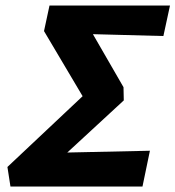

<svg xmlns="http://www.w3.org/2000/svg" viewBox="-20 -678 638 698"><path d="M18 0 7 -71 330 -375 306 -285 140 -565 160 -658H598L574 -547L234 -556L283 -614L429 -361L430 -313L145 -50L109 -121L525 -130L498 0Z"/></svg>

Font: Ysabeau Infant ExtraBold
Style: Italic
Weight: 800
Italic angle: -12°
Designer: Christian Thalmann (Catharsis Fonts)
Version: Version 2.001;gftools[0.9.30]; featfreeze: ss01,ss02,lnum